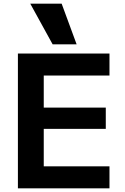

<svg xmlns="http://www.w3.org/2000/svg" viewBox="-20 -1020 676 1040"><path d="M77 0V-730H573V-611H217V-437H553V-322H217V-119H573V0ZM265 -780 144 -1000H314L395 -780Z"/></svg>

Font: M PLUS 1
Style: Bold
Weight: 700
Designer: Coji Morishita
Foundry: UNDERFOREST DESIGN
Version: Version 1.001